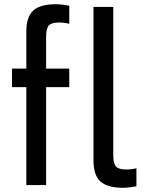

<svg xmlns="http://www.w3.org/2000/svg" viewBox="-20 -879 693 912"><path d="M37 0ZM199 -703V-553H309V-465H199V0H105V-465H37V-553H105V-728Q105 -799 138 -829Q171 -859 246 -859Q270 -859 309 -852V-766Q286 -772 259 -772Q224 -772 211.5 -757.5Q199 -743 199 -703ZM424 -118V-846H518V-143Q518 -103 530.5 -88.5Q543 -74 578 -74Q606 -74 628 -80V6Q588 13 565 13Q490 13 457 -17Q424 -47 424 -118Z"/></svg>

Font: Biryani
Style: Regular
Weight: 400
Designer: Dan Reynolds and Mathieu Réguer
Foundry: Dan Reynolds and Mathieu Réguer
Version: Version 1.004; ttfautohint (v1.1) -l 5 -r 5 -G 72 -x 0 -D la